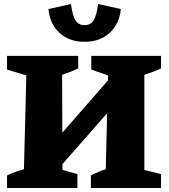

<svg xmlns="http://www.w3.org/2000/svg" viewBox="-20 -935 840 955"><path d="M15 0V-62Q55 -82 99 -93L111 -560L15 -589V-657H369V-595Q352 -586 330.5 -578Q309 -570 289 -563L290 -275L517 -535V-560L434 -589V-657H781V-595Q743 -577 698 -563V-90L781 -69V0H432V-63Q450 -72 469 -80Q488 -88 506 -93L513 -372L290 -118L291 -90L365 -69V0ZM400 -727Q325 -727 276.5 -771Q228 -815 221 -890L333 -915Q341 -856 356 -833Q371 -810 400 -810Q431 -810 445.5 -833Q460 -856 468 -915L581 -890Q574 -816 525.5 -771.5Q477 -727 400 -727Z"/></svg>

Font: Piazzolla ExtraBold
Style: Regular
Weight: 800
Designer: Juan Pablo del Peral
Foundry: Huerta Tipografica
Version: Version 1.330